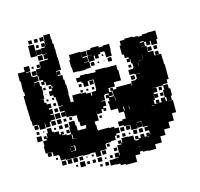

<svg xmlns="http://www.w3.org/2000/svg" viewBox="-107 -822 1019 977"><g transform="rotate(-15 402.5 -333.5)"><path d="M498 39H438V34H413V25H392V23H364V-5H392V-7H413V-10H397V-32H419V-16H422V-34H421V-68H444V-73H430V-89H446V-75H451V-98H485V-96H513V-71H518V-67H535V-73H520V-89H536V-74H548V-91H568V-74H579V-90H597V-78H599V-91H598V-101H578V-121H597V-125H572V-155V-156H548V-154H571V-128H545V-151H544V-125H512V-151H508V-131H488V-151H508V-153H480V-159H456V-183H480V-189H499V-230H539V-237H534V-285H558V-291H569V-302V-340H574V-365H600V-369H606V-393H629V-394H601V-428H604V-452H599V-476H596V-463H580V-479H593V-487H574V-507H564V-555H571V-578H596V-583H640V-579H666V-575H688V-581H716V-583H760V-539H753V-516H723V-539H718V-521H698V-541H689V-520H668V-519H696V-486H723V-461H758V-432H759V-405H762V-375V-327H751V-308H726V-303H690V-279H669V-271H688V-251H668V-270H667V-242H660V-222H687H697V-242H719V-222H726V-242H719V-280H726V-303H750V-280H757V-242H750V-219H729V-218H755V-188V-154H733V-116H705V-114H704V-85H673V-56H645V-24H609V0H567V-3H540V-8H524V5H498ZM88 -101H68V-121H87V-122H59V-160H63V-186H83V-194H71V-208H85V-196H89V-220H127V-215H152V-197H161V-208H175V-194H164V-190H187V-184H209V-220H213V-246H243V-220H247V-193H266H291V-198H294V-210H267V-235H262V-270H237V-273H210V-301H209V-280H187V-302H208V-308H185V-334H206V-337H184V-365H206H182V-387H174V-399H156V-423H174V-434H161V-448H175V-455H152V-476H146V-463H130V-479H143V-488H125V-514H121V-488H96V-484H121V-460H127V-422H125V-394H105V-393H120V-372H129V-362H149V-340H134V-333H150V-309H134V-304H151V-278H127V-272H149V-250H127V-272H120V-249H96V-271H93V-246H63V-271H58V-275H32V-302H29V-331H28V-360H27V-389H26V-433H34V-453H30V-489H31V-510H27V-552H64V-575H92V-547H69V-544H91V-519H96V-514H121V-548H146V-553H148V-581H177V-582H219V-578H245V-544V-514H219V-510H218V-494H219V-510H237V-492H221V-487H244V-461H248V-434H251V-388H249V-373H250V-341H266V-373H310V-370H337V-363H360V-346H365V-364H389V-370H392V-395V-424H367V-422H360V-399H336V-422H329V-430H307V-452H329V-460H367V-458H395V-457H412V-467H464V-465H474H522V-439H526V-383H488V-361H453V-336H427V-332H422V-307H403V-304H421V-278H403V-268H415V-254H401V-266H391V-248H365V-263H364V-245V-215H342V-198H345V-171H348V-165H352V-167H404V-164H431V-155H452V-127H431V-118H445V-104H431V-118H422V-97H396V-93H369V-90H365V-64H336V-63H331V-38H305V-63H300V-64H277V-62H239V-65H215V-64H185H151V-93V-68H125V-94H150H121V-116V-98H95V-120H88ZM367 -482H329V-484H301V-511H298V-551H303V-576H332V-577H364V-550H365V-574H391V-548H367V-543H390V-519H367V-517H393V-546H417V-547H394V-575H417V-582H459V-574H481V-578H515V-544H513V-516H483V-544H481V-548H459V-540H423V-516H394V-485H367ZM146 -553H130V-569H146ZM113 -556H103V-566H113ZM668 -542H688V-547H668ZM119 -520H97V-542H119ZM447 -522H429V-540H447ZM472 -527H464V-535H472ZM718 -491H698V-511H718ZM508 -491H488V-511H508ZM747 -492H729V-510H747ZM417 -492H399V-510H417ZM442 -497H434V-505H442ZM470 -499H466V-503H470ZM95 -464V-483H94V-464ZM663 -461V-483H662V-461ZM693 -461V-483V-461ZM747 -462H729V-480H747ZM637 -456H658V-457H637ZM633 -430V-452H632V-430ZM595 -434H581V-448H595ZM180 -435V-448H175V-435ZM144 -435H132V-447H144ZM601 -398H575V-424H601ZM388 -401H368V-421H388ZM325 -404H311V-418H325ZM140 -409H136V-413H140ZM598 -371H578V-391H598ZM384 -375H372V-387H384ZM324 -375H312V-387H324ZM173 -376H163V-386H173ZM143 -376H133V-386H143ZM353 -376H343V-386H353ZM475 -344H461V-358H475ZM175 -344H161V-358H175ZM177 -312H159V-330H177ZM446 -313H430V-329H446ZM669 -303H690V-304H669ZM181 -278H155V-304H181ZM716 -283H700V-299H716ZM443 -286H433V-296H443ZM179 -250H157V-272H179ZM58 -251H38V-271H58ZM716 -253H700V-269H716ZM205 -254H191V-268H205ZM235 -254H221V-268H235ZM119 -220H97V-242H119ZM207 -222H189V-240H207ZM177 -222H159V-240H177ZM686 -223H670V-239H686ZM55 -224H41V-238H55ZM384 -225H372V-237H384ZM143 -226H133V-236H143ZM81 -228H75V-234H81ZM644 -217H657V-219H644ZM61 -188H35V-214H61ZM206 -193H190V-209H206ZM215 -158V-182H211V-158ZM215 -157H233V-158H215ZM478 -131H458V-151H478ZM215 -125H230H215ZM209 -100H187V-118H186V-98H214V-124H191V-122H209ZM568 -101H548V-121H568ZM538 -101H518V-121H538ZM476 -103H460V-119H476ZM502 -107H494V-115H502ZM215 -97H230H215ZM385 -74H371V-88H385ZM113 -76H103V-86H113ZM581 -70H591V-72H581ZM179 -40H157V-62H179ZM149 -40H127V-62H149ZM209 -40H187V-62H209ZM358 -41H338V-61H358ZM237 -42H219V-60H237ZM416 -43H400V-59H416ZM293 -46H283V-56H293ZM261 -48H255V-54H261ZM524 -34H535V-35H524ZM241 -8H215V-34H241ZM329 -10H307V-32H329ZM296 -13H280V-29H296ZM385 -14H371V-28H385ZM265 -14H251V-28H265ZM203 -16H193V-26H203ZM352 -17H344V-25H352ZM357 18H339V0H357ZM324 15H312V3H324ZM501 -226H473V-249H436V-291H442V-315H470V-347H492V-355H542H572V-326H573V-274H571V-246H563V-224H531V-246H529V-228H505V-251H501ZM467 -320H447V-340H467ZM474 -291V-313H472V-291ZM243 -575H195V-587H177V-611H195V-613H173V-645H196V-650H180V-668H198V-652H200V-678H202V-706H236V-678H238V-652H242V-623H243ZM199 -679H179V-699H199ZM168 -680H150V-698H168ZM138 -680H120V-698H138ZM145 -613H113V-645H114V-674H144V-645H145ZM166 -652H152V-666H166ZM172 -616H146V-642H172ZM171 -587H147V-611H171Z"/></g></svg>

Font: Rubik Storm
Style: Regular
Weight: 400
Designer: Hubert and Fischer, NaN
Foundry: Hubert and Fischer, NaN
Version: Version 2.201